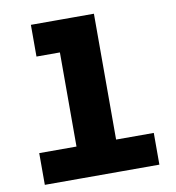

<svg xmlns="http://www.w3.org/2000/svg" viewBox="-82 -814 815 888"><g transform="rotate(-10 325.0 -370.0)"><path d="M232 0V-740H418V0ZM57 0V-149H595V0ZM122 -591V-740H325V-591Z"/></g></svg>

Font: Azeret Mono ExtraBold
Style: Regular
Weight: 800
Designer: Martin Vácha
Foundry: Displaay
Version: Version 1.002